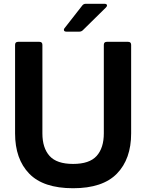

<svg xmlns="http://www.w3.org/2000/svg" viewBox="-20 -985 777 1019"><path d="M60 -277V-747Q60 -763 76 -763H189Q205 -763 205 -747V-277Q205 -200 243 -157.5Q281 -115 368 -115Q455 -115 493 -157.5Q531 -200 531 -277V-747Q531 -763 547 -763H660Q676 -763 676 -747V-277Q676 -141 600.5 -63.5Q525 14 368 14Q210 14 135 -63.5Q60 -141 60 -277ZM333 -817Q319 -817 319 -827Q319 -832 323 -836L416 -955Q423 -965 436 -965H534Q541 -965 544.5 -962.5Q548 -960 548 -956Q548 -951 542 -945L420 -825Q412 -817 401 -817Z"/></svg>

Font: Open Sauce Two
Style: Bold
Weight: 700
Designer: Alfredo Marco Pradil
Foundry: Creative Sauce Fz LLC
Version: Version 1.477